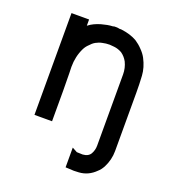

<svg xmlns="http://www.w3.org/2000/svg" viewBox="-129 -601 817 902"><g transform="rotate(20 279.5 -150.0)"><path d="M166 -98.6V-58.6V-31.2V-2.9V17.6H148.4H146.5H142.6H132.8H123H117.2H111.3H104.5H95.7H78.1V-491.2H95.7H98.6H102.5H111.3H121.1H127H132.8H140.6H148.4H166V-473.6V-470.7V-467.8V-460Q179.7 -470.7 194.3 -477.5Q209 -484.4 225.6 -489.3Q256.8 -498 279.3 -499H280.3H281.2Q285.2 -500 289.1 -501H293.9H300.8Q306.6 -501 314.5 -499H323.2H324.2Q371.1 -493.2 403.3 -474.6Q422.9 -461.9 438.5 -445.3Q456.1 -427.7 465.8 -409.2Q487.3 -368.2 489.7 -327.6Q492.2 -287.1 492.2 -245.1V47.9Q492.2 91.8 471.7 131.8Q460.9 151.4 448.2 162.1Q413.1 197.3 366.2 200.2Q354.5 201.2 341.8 201.2Q329.1 201.2 299.8 199.2V182.6V179.7V177.7V168V158.2V152.3V145.5V138.7V129.9V100.6L325.2 114.3H326.2H327.1Q341.8 115.2 354.5 115.2Q382.8 113.3 393.6 94.2Q404.3 75.2 404.3 52.7Q404.3 50.8 404.3 49.8V48.8V-303.7Q404.3 -335 390.6 -363.3Q378.9 -384.8 359.4 -398.4Q339.8 -409.2 320.8 -411.1Q301.8 -413.1 297.9 -413.1Q279.3 -413.1 262.7 -409.2Q246.1 -406.2 230.5 -397.5Q216.8 -389.6 205.1 -376Q193.4 -365.2 185.5 -349.6Q164.1 -305.7 164.1 -253.9Q164.1 -252.9 165 -221.7Q166 -190.4 166 -136.7Z"/></g></svg>

Font: LeFont
Style: Default
Weight: 400
Designer: Leryon MEDIA
Version: Version 1.0